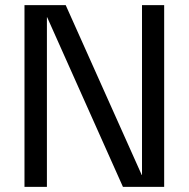

<svg xmlns="http://www.w3.org/2000/svg" viewBox="-20 -725 733 745"><path d="M75 0V-705H235L530 -46H531V-705H617V0H457L163 -658H162V0Z"/></svg>

Font: TikTok Sans 24pt
Style: Regular
Weight: 400
Version: Version 4.000